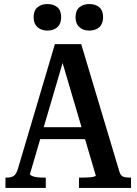

<svg xmlns="http://www.w3.org/2000/svg" viewBox="-20 -928 674 948"><path d="M157 -300H421V-241H154ZM274 -668 295 -637 128 -69Q128 -64 137.5 -59.5Q147 -55 162 -53Q177 -51 193 -51H206V0H7V-51H12Q34 -51 47 -59Q60 -67 68 -93L251 -710H381L570 -79Q576 -60 589 -55.5Q602 -51 622 -51H627V0H370V-51H387Q402 -51 417.5 -52Q433 -53 443 -55.5Q453 -58 453 -61ZM282 -843Q282 -811 263.5 -794Q245 -777 214 -777Q184 -777 165 -794Q146 -811 146 -843Q146 -876 165 -892Q184 -908 214 -908Q245 -908 263.5 -892Q282 -876 282 -843ZM489 -843Q489 -811 470.5 -794Q452 -777 421 -777Q391 -777 372 -794Q353 -811 353 -843Q353 -876 372 -892Q391 -908 421 -908Q452 -908 470.5 -892Q489 -876 489 -843Z"/></svg>

Font: Roboto Serif 28pt Condensed Medium
Style: Regular
Weight: 500
Width: 3
Designer: Greg Gazdowicz
Foundry: Commercial Type
Version: Version 1.008